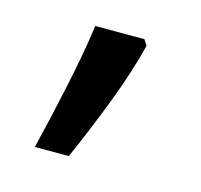

<svg xmlns="http://www.w3.org/2000/svg" viewBox="-52 -171 371 355"><g transform="rotate(15 134.0 6.5)"><path d="M192 -105Q179 -52 154.5 11.5Q130 75 106 129H41Q55 72 69.5 4Q84 -64 91 -116H185Z"/></g></svg>

Font: Noto Sans Lisu
Style: Regular
Weight: 400
Designer: Monotype Design Team. David Williams.
Foundry: Monotype Imaging Inc.
Version: Version 2.102